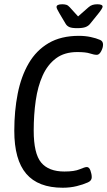

<svg xmlns="http://www.w3.org/2000/svg" viewBox="-20 -874 503 900"><path d="M274 6Q159 6 103 -59.5Q47 -125 47 -261Q47 -354 63 -435Q79 -516 114.5 -577Q150 -638 208 -672Q266 -706 350 -706Q379 -706 405 -700.5Q431 -695 449 -687Q463 -681 463 -665Q463 -650 454 -633.5Q445 -617 434 -617Q421 -617 401.5 -623.5Q382 -630 342 -630Q282 -630 242.5 -600.5Q203 -571 180 -520Q157 -469 147.5 -402.5Q138 -336 138 -262Q138 -154 173 -112Q208 -70 282 -70Q329 -70 353.5 -80.5Q378 -91 387 -91Q398 -91 404 -74.5Q410 -58 410 -43Q410 -27 392 -19Q370 -9 339.5 -1.5Q309 6 274 6ZM436 -854Q461 -854 461 -843Q461 -835 440 -809L402 -762Q394 -752 380.5 -747Q367 -742 342 -742Q317 -742 305.5 -747Q294 -752 288 -762L260 -809Q254 -819 249.5 -828Q245 -837 245 -841Q245 -854 272 -854Q283 -854 291 -851.5Q299 -849 307 -840L346 -797L395 -840Q404 -848 414 -851Q424 -854 436 -854Z"/></svg>

Font: Asap Condensed Condensed Regular
Style: Italic
Weight: 400
Width: 3
Italic angle: -6°
Designer: Pablo Cosgaya
Foundry: Omnibus-Type
Version: Version 3.001; ttfautohint (v1.8.4.7-5d5b)